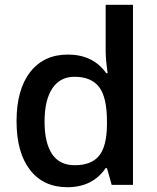

<svg xmlns="http://www.w3.org/2000/svg" viewBox="-20 -780 663 810"><path d="M264.2 9.8Q163.1 9.8 106.4 -63.5Q49.8 -136.7 49.8 -269Q49.8 -401.9 107.2 -475.8Q164.6 -549.8 266.1 -549.8Q372.6 -549.8 428.2 -471.2H434.1Q425.8 -529.3 425.8 -563V-759.8H541V0H451.2L431.2 -70.8H425.8Q370.6 9.8 264.2 9.8ZM294.9 -83Q365.7 -83 397.9 -122.8Q430.2 -162.6 431.2 -252V-268.1Q431.2 -370.1 397.9 -413.1Q364.7 -456.1 293.9 -456.1Q233.4 -456.1 200.7 -407Q168 -357.9 168 -267.1Q168 -177.2 199.7 -130.1Q231.4 -83 294.9 -83Z"/></svg>

Font: f0_1792           
Style: Regular
Weight: 600
Foundry: Ascender Corporation
Version: Version 1.10